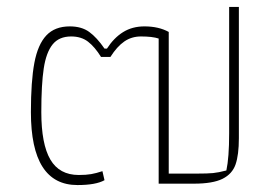

<svg xmlns="http://www.w3.org/2000/svg" viewBox="-20 -529 793 553"><path d="M69 -206Q69 -295 79 -348Q89 -401 113.5 -427Q138 -453 181 -453Q215 -453 237 -437Q259 -421 281 -389H288Q308 -420 334.5 -436.5Q361 -453 396 -453Q437 -453 466 -437V-29H547Q578 -29 593.5 -30.5Q609 -32 632 -38Q640 -75 640 -145V-509H668V-131Q668 -83 658.5 -55.5Q649 -28 621 -14Q593 0 538 0H437V-418Q419 -424 386 -424Q359 -424 338 -409.5Q317 -395 298 -365H271Q253 -394 233.5 -409Q214 -424 185 -424Q150 -424 131.5 -401Q113 -378 106 -332Q99 -286 99 -206Q99 -114 125 -69.5Q151 -25 207 -25Q228 -25 242.5 -27.5Q257 -30 275 -36L281 -10Q256 4 203 4Q69 4 69 -206Z"/></svg>

Font: Athiti ExtraLight
Style: Regular
Weight: 250
Version: Version 1.032